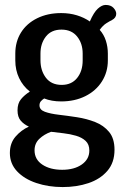

<svg xmlns="http://www.w3.org/2000/svg" viewBox="-20 -533 505 778"><path d="M234 225Q176 225 127 208.5Q78 192 49 161Q20 130 20 87Q20 47 43 20.5Q66 -6 97 -20Q77 -29 64 -44Q51 -59 51 -86Q51 -114 65 -131Q79 -148 101 -162Q73 -184 57.5 -216.5Q42 -249 42 -288V-316Q42 -364 65 -401Q88 -438 130.5 -459Q173 -480 228 -480Q262 -480 291.5 -471Q321 -462 344 -446Q360 -483 376.5 -498Q393 -513 408 -513Q429 -513 440 -501Q451 -489 451 -477Q451 -469 446.5 -462.5Q442 -456 434 -452Q424 -447 410.5 -438.5Q397 -430 384 -412Q401 -393 409 -368Q417 -343 417 -316V-288Q417 -241 393 -203Q369 -165 326 -143.5Q283 -122 228 -122Q189 -122 159 -134Q151 -129 145.5 -122.5Q140 -116 140 -106Q140 -88 162 -80Q184 -72 218.5 -68Q253 -64 292 -58Q331 -52 365.5 -38.5Q400 -25 422 1.5Q444 28 444 74Q444 126 415 159.5Q386 193 338.5 209Q291 225 234 225ZM232 155Q281 155 311.5 133.5Q342 112 342 77Q342 52 327 38Q312 24 288 17Q264 10 237.5 7Q211 4 187 1Q159 11 139.5 29.5Q120 48 120 76Q120 113 151.5 134Q183 155 232 155ZM230 -189Q270 -189 292.5 -217Q315 -245 315 -288V-316Q315 -357 292.5 -385Q270 -413 229 -413Q188 -413 166 -385Q144 -357 144 -316V-289Q144 -247 166 -218Q188 -189 230 -189Z"/></svg>

Font: Dosis SemiBold
Style: Regular
Weight: 600
Designer: EdgarTolentino, PabloImpallari, IginoMarini
Foundry: EdgarTolentino, PabloImpallari, IginoMarini
Version: Version 3.001; ttfautohint (v1.8.2)